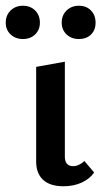

<svg xmlns="http://www.w3.org/2000/svg" viewBox="-42 -643 366 669"><path d="M84 -84V-410L184 -428V-100Q183 -64 213 -64Q223 -64 233.5 -69Q244 -74 252 -82L286 -42Q271 -20 243 -7Q215 6 179 6Q132 6 107.5 -17Q83 -40 84 -84ZM-22 -564Q-22 -590 -5 -606.5Q12 -623 38 -623Q64 -623 80.5 -606.5Q97 -590 97 -564Q97 -539 80.5 -523Q64 -507 38 -507Q12 -507 -5 -523Q-22 -539 -22 -564ZM173 -564Q173 -590 190 -606.5Q207 -623 233 -623Q259 -623 275 -606.5Q291 -590 291 -564Q291 -538 275 -522.5Q259 -507 233 -507Q207 -507 190 -523Q173 -539 173 -564Z"/></svg>

Font: Ysabeau Semibold
Style: Regular
Weight: 600
Designer: Christian Thalmann (Catharsis Fonts)
Version: Version 0.003